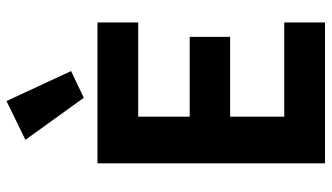

<svg xmlns="http://www.w3.org/2000/svg" viewBox="-234 -783 1017 589"><g transform="rotate(-90 274.5 -488.5)"><path d="M68 0V-698H500V-573H211V-415H456V-291H211V-125H500V0ZM140 -919 259 -977 351 -779 269 -740Z"/></g></svg>

Font: IBM Plex Sans Cond
Style: Bold
Weight: 700
Width: 3
Designer: Mike Abbink, Paul van der Laan, Pieter van Rosmalen
Foundry: Bold Monday
Version: Version 1.3